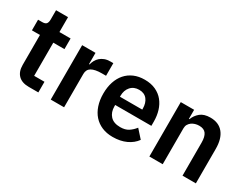

<svg xmlns="http://www.w3.org/2000/svg" viewBox="-69 -1124 2046 1595"><g transform="rotate(30 954.0 -326.5)"><path d="M237 0Q171 0 136.5 -34.5Q102 -69 102 -133V-420H25V-522H65Q94 -522 104.5 -535.5Q115 -549 115 -576V-665H230V-522H337V-420H230V-102H329V0Z M448 0V-522H576V-414H581Q586 -435 596.5 -454.5Q607 -474 624 -489Q641 -504 664.5 -513Q688 -522 719 -522H747V-401H707Q642 -401 609 -382Q576 -363 576 -320V0Z M1047 12Q989 12 943.5 -7.5Q898 -27 866.5 -62.5Q835 -98 818 -148.5Q801 -199 801 -262Q801 -324 817.5 -374Q834 -424 865 -459.5Q896 -495 941 -514.5Q986 -534 1043 -534Q1104 -534 1149 -513Q1194 -492 1223 -456Q1252 -420 1266.5 -372.5Q1281 -325 1281 -271V-229H934V-216Q934 -159 966 -124.5Q998 -90 1061 -90Q1109 -90 1139.5 -110Q1170 -130 1194 -161L1263 -84Q1231 -39 1175.5 -13.5Q1120 12 1047 12ZM1045 -438Q994 -438 964 -404Q934 -370 934 -316V-308H1148V-317Q1148 -371 1121.5 -404.5Q1095 -438 1045 -438Z M1394 0V-522H1522V-435H1527Q1543 -477 1577.5 -505.5Q1612 -534 1673 -534Q1754 -534 1797 -481Q1840 -428 1840 -330V0H1712V-317Q1712 -373 1692 -401Q1672 -429 1626 -429Q1606 -429 1587.5 -423.5Q1569 -418 1554.5 -407.5Q1540 -397 1531 -381.5Q1522 -366 1522 -345V0Z"/></g></svg>

Font: IBM Plex Arabic SemiBold
Style: Regular
Weight: 600
Designer: Mike Abbink, Paul van der Laan, Pieter van Rosmalen, Wael Morcos, Khajak Apelian
Foundry: Bold Monday
Version: Version 1.0